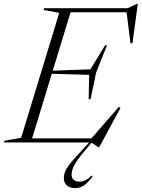

<svg xmlns="http://www.w3.org/2000/svg" viewBox="-58 -748 743 1008"><path d="M253 -680.5 171 -696 173.5 -705H319L104 0H-37.5L-35 -9L53 -24.5ZM407.5 -227.5 410 -355 184 -361.5 189 -376 416.5 -384 494 -510.5H504L447 -368.5L417.5 -227.5ZM637.5 -521H627L605.5 -691.5L639.5 -683.5H265L272 -705H612L662 -728H665.5ZM459 25.5 421 0H56.5L63.5 -21.5H449L415 -13.5L566 -187L574.5 -181.5L462.5 25.5ZM318 168Q318 186.5 328.5 196Q339 205.5 360 205.5Q375.5 205.5 390.5 198.2Q405.5 191 424 173.5L428.5 178.5Q402.5 212 382.2 225.8Q362 239.5 337.5 239.5Q307.5 239.5 292.2 224.8Q277 210 277 186Q277 171.5 282.5 156Q288 140.5 304.8 117.8Q321.5 95 354 60.5L424 -15.5H436.5L388 42.5Q359 76.5 343.8 99.8Q328.5 123 323.2 139.2Q318 155.5 318 168Z"/></svg>

Font: Newsreader 60pt Light
Style: Italic
Weight: 300
Italic angle: -17°
Designer: Hugues Gentile
Foundry: Production Type
Version: Version 1.003